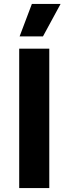

<svg xmlns="http://www.w3.org/2000/svg" viewBox="-20 -950 345 970"><path d="M79 -766 141 -930H286L197 -766ZM77 -704H229V0H77Z"/></svg>

Font: CBA Beacon Sans Extra Bold
Style: Regular
Weight: 800
Designer: Wei Huang
Foundry: Wei Huang
Version: Version 1.002